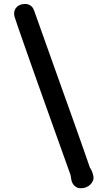

<svg xmlns="http://www.w3.org/2000/svg" viewBox="-20 -866 536 983"><path d="M52.2 0ZM440.4 -7.3Q432.1 -31.7 420.4 -65.2Q408.7 -98.6 392.3 -145.3Q376 -191.9 353.8 -253.9Q331.6 -315.9 302.5 -397.2Q273.5 -478.5 236.8 -581.5Q200.2 -684.6 154.3 -813Q152.4 -818.4 148.9 -824.2Q145.5 -830.1 139.9 -834.7Q134.3 -839.4 126.7 -842.5Q119.2 -845.7 109.4 -845.7Q82.5 -845.7 67.4 -831.5Q52.3 -817.4 52.3 -797.4Q52.3 -793.9 52.8 -789.3Q53.2 -784.7 54.2 -781.7Q54.2 -781.2 54.5 -780.8Q54.7 -780.3 54.7 -779.8Q57.6 -769.5 69.6 -735.1Q81.6 -700.7 100.6 -646Q119.7 -591.3 145.5 -518.3Q171.4 -445.3 202.2 -358.9Q232.9 -272.5 268.1 -174.3Q303.2 -76.2 340.8 28.8Q341.8 32.7 342.3 36.1Q342.8 39.6 343.3 42.5Q343.8 47.4 345.7 56.6Q347.7 65.9 353 75Q358.4 84 368.4 90.8Q378.4 97.7 395 97.7Q409.7 97.7 421.6 92.5Q433.6 87.4 441.9 79.3Q450.2 71.3 454.6 62Q459 52.7 459 43.9Q459 43 458.3 37.4Q457.5 31.7 455.3 24.2Q453.1 16.6 449.5 8.1Q445.8 -0.5 439.9 -7.8L440.4 -7.3Z"/></svg>

Font: Autour One
Style: Regular
Weight: 400
Version: Version 1.007; ttfautohint (v0.92) -l 24 -r 24 -G 200 -x 7 -